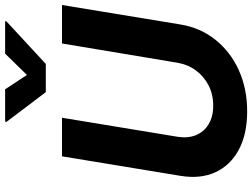

<svg xmlns="http://www.w3.org/2000/svg" viewBox="-140 -854 1004 765"><g transform="rotate(-90 362.5 -472.0)"><path d="M571.3 -727.5H724.6L647 -255.4Q633.8 -175.8 585.9 -116Q538.1 -56.2 464.6 -22.9Q391.1 10.3 300.8 10.3Q210.4 10.3 148.2 -22.9Q85.9 -56.2 58.3 -116Q30.8 -175.8 43.9 -255.4L121.6 -727.5H275.4L199.7 -268.1Q192.9 -226.6 205.8 -194.3Q218.8 -162.1 249 -143.6Q279.3 -125 323.7 -125Q368.7 -125 404.5 -143.6Q440.4 -162.1 464.1 -194.3Q487.8 -226.6 494.6 -268.1ZM388.7 -954.1 445.8 -867.2 530.8 -954.1H660.2L659.2 -948.7L489.7 -792H377.4L258.8 -948.7L259.8 -954.1Z"/></g></svg>

Font: Inter Tight
Style: Bold Italic
Weight: 700
Italic angle: -9.39999°
Designer: Rasmus Andersson
Foundry: rsms
Version: Version 3.004